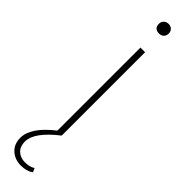

<svg xmlns="http://www.w3.org/2000/svg" viewBox="-309 -629 816 816"><g transform="rotate(45 99.0 -221.0)"><path d="M101 -598Q71 -598 71 -627Q71 -640 79.5 -648Q88 -656 101 -656Q114 -656 122 -648Q130 -640 130 -627Q130 -614 122 -606Q114 -598 101 -598ZM131 180 139 198Q116 214 82 214Q46 214 21.5 192Q-3 170 -3 132Q-3 69 87 -1V-500H115V0H112L115 1Q22 73 22 130Q22 159 39.5 175.5Q57 192 84 192Q113 192 131 180Z"/></g></svg>

Font: Elaine Sans ExtraLight
Style: Regular
Weight: 275
Designer: Wei Huang
Foundry: Wei Huang
Version: Version 2.001;December 24, 2019;FontCreator 12.0.0.2547 64-b